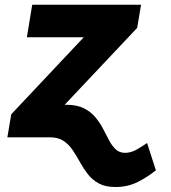

<svg xmlns="http://www.w3.org/2000/svg" viewBox="-20 -565 705 790"><path d="M246.1 -133.9H252.5Q296.2 -133.9 324.8 -119.7Q353.3 -105.5 372.2 -82.9Q391 -60.4 404.1 -35Q417.3 -9.6 429.2 13Q441.1 35.5 456.3 49.7Q471.6 63.9 495 63.9Q519.5 63.9 545.3 48.7Q571 33.4 585.2 23.4L621.4 135.7Q590.6 161.2 548.5 182.9Q506.4 204.5 454.9 204.5Q413.7 204.5 386.7 189.8Q359.7 175.1 341.6 151.8Q323.5 128.6 309.1 102.3Q294.7 76 279.1 52.7Q263.5 29.5 241.5 14.7Q219.5 0 185.4 0H10.3L26.3 -94.8L324.6 -411.6H90.6L112.6 -545.5H560.4L544.4 -450.3Z"/></svg>

Font: Inter UI Extra Bold
Style: Italic
Weight: 800
Italic angle: 9.39999°
Designer: Rasmus Andersson
Foundry: rsms
Version: 3.2;8d6f07862